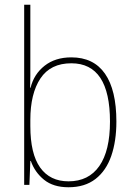

<svg xmlns="http://www.w3.org/2000/svg" viewBox="-20 -780 565 810"><path d="M108 -509Q108 -488 108 -459.5Q108 -431 107 -410H109Q123 -467 168 -502.5Q213 -538 281 -538Q375 -538 423 -469Q471 -400 471 -267Q471 -185 449.5 -122.5Q428 -60 383 -25Q338 10 269 10Q205 10 166 -21.5Q127 -53 110 -101H108L104 0H82V-760H108ZM281 -513Q193 -513 150.5 -449Q108 -385 108 -274V-248Q108 -131 149.5 -73Q191 -15 269 -15Q354 -15 399 -79.5Q444 -144 444 -267Q444 -513 281 -513Z"/></svg>

Font: Noto Sans Kannada SemiCondensed Thin
Style: Regular
Weight: 100
Width: 4
Designer: Jelle Bosma - Monotype Design Team
Foundry: Monotype Imaging Inc.
Version: Version 2.005; ttfautohint (v1.8.4.7-5d5b)